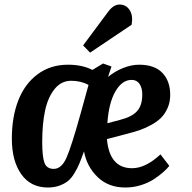

<svg xmlns="http://www.w3.org/2000/svg" viewBox="-20 -812 844 846"><path d="M458 -762.2Q481 -792 506.8 -792Q535.2 -792 551 -768.1Q566.9 -744.1 560.1 -703.1L377 -580.1L346.2 -611.8ZM592.8 -526.9Q661.1 -526.9 695.6 -490.7Q730 -454.6 730 -394Q730 -362.3 718.5 -336.2Q707 -310.1 689.5 -292.7Q671.9 -275.4 644.8 -260.7Q617.7 -246.1 592.8 -237.8Q567.9 -229.5 535.2 -221.2L451.2 -199.2Q462.4 -70.8 562 -70.8Q621.6 -70.8 687 -131.8L726.1 -81.1Q715.3 -67.9 699.5 -53.7Q683.6 -39.6 659.2 -23.2Q634.8 -6.8 601.3 3.7Q567.9 14.2 532.2 14.2Q457.5 14.2 409.9 -32Q362.3 -78.1 350.1 -145Q338.4 -112.3 329.8 -91.6Q321.3 -70.8 307.6 -48.3Q293.9 -25.9 278.8 -13.9Q263.7 -2 241.5 6.1Q219.2 14.2 190.9 14.2Q115.2 14.2 73.7 -44.4Q32.2 -103 32.2 -201.2Q32.2 -296.4 60.5 -369.4Q88.9 -442.4 145.5 -484.6Q202.1 -526.9 279.8 -526.9Q342.3 -526.9 387.2 -503.9L434.1 -532.2L471.2 -519L456.1 -473.1Q484.9 -497.1 521.7 -512Q558.6 -526.9 592.8 -526.9ZM606.9 -395Q606.9 -424.8 594.7 -442.4Q582.5 -460 560.1 -460Q517.6 -460 488.3 -408.9Q459 -357.9 453.1 -269L506.8 -283.2Q560.1 -296.4 583.5 -321.8Q606.9 -347.2 606.9 -395ZM216.8 -67.9Q251.5 -67.9 273.4 -117.9Q295.4 -168 335.9 -314L370.1 -438Q335.9 -456.1 293.9 -456.1Q250 -456.1 220.7 -419.9Q191.4 -383.8 178.7 -325Q166 -266.1 166 -187Q166 -122.1 175.8 -95Q185.5 -67.9 216.8 -67.9Z"/></svg>

Font: Literata Book
Style: Bold Italic
Weight: 700
Italic angle: -3°
Designer: Latin by Veronika Burian and Jose Scaglione. Greek by Irene Vlachou. Cyrillic by Vera Evstafieva
Foundry: TypeTogether
Version: Version 1.003;PS 001.003;hotconv 1.0.88;makeotf.lib2.5.64775